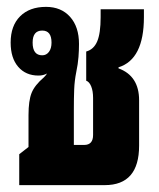

<svg xmlns="http://www.w3.org/2000/svg" viewBox="-20 -539 462 559"><path d="M36 0V-90L63 -111V-204Q63 -246 72 -268.5Q81 -291 108 -314Q114 -320 117 -325Q106 -319 92 -319Q55 -319 33 -344.5Q11 -370 11 -415Q11 -464 38.5 -491.5Q66 -519 114 -519Q158 -519 184 -490Q210 -461 210 -411Q210 -393 208.5 -373Q207 -353 202 -329Q197 -304 196 -279Q195 -254 195 -219V-117H225Q251 -117 251 -146V-254Q251 -274 245.5 -287.5Q240 -301 231 -304V-389Q253 -395 263 -418.5Q273 -442 273 -489V-512H399V-489Q399 -366 325 -343V-340Q385 -318 385 -247V-115Q385 0 285 0ZM103 -378Q115 -378 122.5 -388Q130 -398 130 -415Q130 -450 103 -450Q75 -450 75 -415Q75 -378 103 -378Z"/></svg>

Font: Noto Sans Thai Looped UI Condensed ExtraBold
Style: Regular
Weight: 800
Width: 3
Designer: Cadson Demak Team
Foundry: Cadson Demak Co., Ltd.
Version: Version 1.000